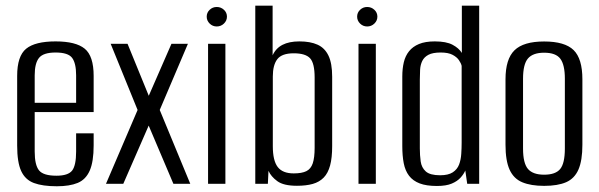

<svg xmlns="http://www.w3.org/2000/svg" viewBox="-20 -650 2120 679"><path d="M180.9 8.7Q130.7 8.7 99.9 -2.8Q69.1 -14.3 54.9 -45.2Q40.7 -76 40.7 -135.1V-381.5Q40.7 -451.8 72.5 -477.7Q104.3 -503.6 176.6 -503.6Q248.2 -503.6 279.7 -477.7Q311.2 -451.8 311.2 -381.5V-253.7H102.7V-114.1Q102.7 -66.5 118 -47.5Q133.3 -28.6 179.5 -28.6Q220.9 -28.6 235.1 -46.8Q249.2 -65.1 249.2 -114.1V-178.5H311.2V-136.1Q311.2 -78.2 297.3 -46.6Q283.4 -15 254.7 -3.1Q226.1 8.7 180.9 8.7ZM102.7 -286.5H249.2V-383.7Q249.2 -426.3 235.1 -445.3Q220.9 -464.3 176.6 -464.3Q133.3 -464.3 118 -445.3Q102.7 -426.3 102.7 -383.7Z M354.8 0 466.6 -261.1 371.4 -495H431.1L506.1 -311.3L586.3 -495H644.5L544.9 -261.1L652.9 0H593.2L505.8 -205.8L416 0Z M715.8 0V-495H777.1V0ZM746.5 -556.4Q731.9 -556.4 721.5 -566.6Q711 -576.9 711 -591.1Q711 -605.5 721.5 -615.4Q731.9 -625.3 746.5 -625.3Q761.3 -625.3 771.9 -615.4Q782.6 -605.5 782.6 -591.2Q782.6 -576.9 771.9 -566.6Q761.3 -556.4 746.5 -556.4Z M1030.1 7Q982.8 7 960.6 -9.4Q938.4 -25.7 929.5 -45.8L927.3 0H882.8V-630H944.1V-454.4Q955.6 -479.4 979.1 -491.5Q1002.6 -503.6 1038.9 -503.6Q1077.4 -503.6 1103 -492Q1128.5 -480.5 1141.6 -453.3Q1154.7 -426.2 1154.7 -378.3V-133.3Q1154.7 -92 1147.4 -64.9Q1140.1 -37.7 1124.8 -22Q1109.5 -6.3 1086.1 0.4Q1062.7 7 1030.1 7ZM1018.7 -36.8Q1047.4 -36.8 1063.4 -44.7Q1079.3 -52.6 1086 -72.3Q1092.7 -92.1 1092.7 -127.3V-376Q1092.7 -426.5 1076.5 -444Q1060.2 -461.5 1018.7 -461.5Q976.8 -461.5 960.8 -440.8Q944.8 -420.1 944.8 -379.6V-133Q944.8 -81.8 962.2 -59.3Q979.5 -36.8 1018.7 -36.8Z M1247.8 0V-495H1309.1V0ZM1278.5 -556.4Q1263.9 -556.4 1253.5 -566.6Q1243 -576.9 1243 -591.1Q1243 -605.5 1253.5 -615.4Q1263.9 -625.3 1278.5 -625.3Q1293.3 -625.3 1303.9 -615.4Q1314.6 -605.5 1314.6 -591.2Q1314.6 -576.9 1303.9 -566.6Q1293.3 -556.4 1278.5 -556.4Z M1525.1 7.7Q1487.9 7.7 1464.1 -1.4Q1440.3 -10.5 1426.6 -28.4Q1413 -46.2 1407.8 -72.7Q1402.7 -99.1 1402.7 -133.3V-379.6Q1402.7 -407.3 1408.1 -429.9Q1413.5 -452.5 1426.6 -468.8Q1439.7 -485.2 1461.8 -494.4Q1484 -503.6 1517.6 -503.6Q1558.3 -503.6 1580.6 -491.6Q1602.9 -479.7 1613.3 -462.8V-630H1674.6V0H1632.3L1625.5 -47Q1620.1 -34.3 1608.7 -21.7Q1597.2 -9 1577.5 -0.7Q1557.7 7.7 1525.1 7.7ZM1536.5 -30.2Q1565.4 -30.2 1581.2 -40.6Q1597 -51 1603.5 -68Q1609.9 -85 1611.2 -105.5Q1612.6 -125.9 1612.6 -145.6V-417.1Q1610.5 -426.4 1603 -437.3Q1595.5 -448.3 1580.2 -456.3Q1565 -464.3 1538.6 -464.3Q1510.4 -464.3 1495.3 -456.3Q1480.2 -448.4 1473.4 -434.6Q1466.7 -420.8 1465.7 -403.9Q1464.7 -387 1464.7 -368.7V-125Q1464.7 -101.1 1467.7 -79.2Q1470.8 -57.2 1485.8 -43.7Q1500.9 -30.2 1536.5 -30.2Z M1904.3 7.3Q1857.7 7.3 1827.3 -5.3Q1796.8 -17.8 1782.2 -49.8Q1767.7 -81.7 1767.7 -138V-369.4Q1767.7 -441.2 1799.5 -472.2Q1831.3 -503.3 1904.3 -503.3Q1977.4 -503.3 2008.5 -472.9Q2039.6 -442.6 2039.6 -369.4V-138.2Q2039.6 -82.5 2025.7 -50.5Q2011.8 -18.6 1982.1 -5.6Q1952.3 7.3 1904.3 7.3ZM1904.3 -32.2Q1944.4 -32.2 1961 -52.2Q1977.6 -72.2 1977.6 -124.8V-371.6Q1977.6 -420.7 1961.7 -442.1Q1945.8 -463.6 1904.3 -463.6Q1864.6 -463.6 1847.1 -443.2Q1829.7 -422.8 1829.7 -371.6V-124.8Q1829.7 -72.9 1847.1 -52.5Q1864.6 -32.2 1904.3 -32.2Z"/></svg>

Font: Alumni Sans Thin
Style: Regular
Weight: 100
Designer: Robert E. Leuschke
Foundry: Robert E. Leuschke
Version: Version 1.018